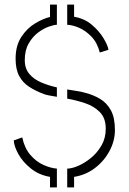

<svg xmlns="http://www.w3.org/2000/svg" viewBox="-20 -770 561 837"><path d="M273 47V-35Q293 -35 321 -47Q349 -59 376.5 -81.5Q404 -104 422.5 -136Q441 -168 441 -209Q441 -255 415.5 -281Q390 -307 351.5 -320Q313 -333 273 -340V-380Q296 -376 316.5 -373Q337 -370 353 -365Q388 -356 417 -338.5Q446 -321 463.5 -289Q481 -257 481 -203Q481 -156 457.5 -112Q434 -68 394 -37.5Q354 -7 303 1V47ZM198 47V1Q150 -7 114.5 -35.5Q79 -64 60 -98.5Q41 -133 40 -158L77 -171Q87 -124 112.5 -94.5Q138 -65 169.5 -51Q201 -37 228 -35V47ZM228 -348Q211 -351 196.5 -353.5Q182 -356 171 -360Q134 -374 106.5 -392Q79 -410 63.5 -439Q48 -468 48 -514Q48 -571 73 -609Q98 -647 133 -668Q168 -689 198 -696V-750H228V-662Q216 -662 193 -654Q170 -646 146 -628Q122 -610 105 -580.5Q88 -551 88 -508Q88 -471 108 -447.5Q128 -424 160 -410.5Q192 -397 228 -389ZM415 -541Q404 -584 379 -610Q354 -636 325.5 -648.5Q297 -661 273 -662V-750H303V-697Q349 -689 381 -661.5Q413 -634 431.5 -603Q450 -572 453 -553Z"/></svg>

Font: Stick No Bills ExtraLight ExtraLight
Style: Regular
Weight: 250
Version: Version 2.000